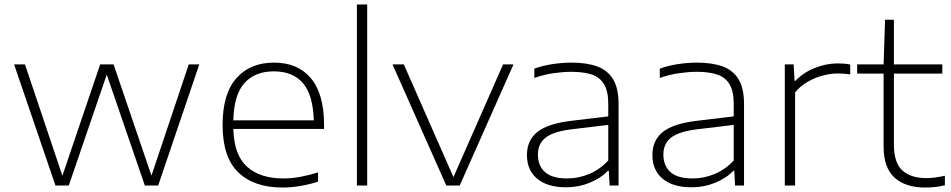

<svg xmlns="http://www.w3.org/2000/svg" viewBox="-20 -828 4243 857"><path d="M227.5 0 43 -540.5H91.5L258.5 -43.5L427 -540.5H487L656 -44L822.5 -540.5H869.5L686 0H626.5L456.5 -495L287 0Z M1240.5 9Q1114 9 1043.8 -58.5Q973.5 -126 973.5 -270Q973.5 -409 1035 -478.8Q1096.5 -548.5 1203 -548.5Q1309.5 -548.5 1368 -478.5Q1426.5 -408.5 1426.5 -269.5V-252.5H1021.5Q1024.5 -136 1082.8 -83.8Q1141 -31.5 1244.5 -31.5Q1281 -31.5 1319.5 -38.5Q1358 -45.5 1399.5 -58.5V-17Q1316 9 1240.5 9ZM1202.5 -509.5Q1118 -509.5 1071 -457Q1024 -404.5 1021.5 -291H1380.5Q1377.5 -403.5 1332.5 -456.5Q1287.5 -509.5 1202.5 -509.5Z M1573 0V-808H1619V0Z M1972 0 1732 -540.5H1782.5L2004 -37.5L2225.5 -540.5H2272L2032 0Z M2507 8Q2423.5 8 2377.8 -30.2Q2332 -68.5 2332 -135.5Q2332 -202 2378.8 -239.2Q2425.5 -276.5 2532 -289L2695 -308.5V-364.5Q2695 -421.5 2675.8 -452.8Q2656.5 -484 2619.8 -495.8Q2583 -507.5 2530 -507.5Q2495 -507.5 2452 -501.5Q2409 -495.5 2365 -480V-521.5Q2401 -535 2445.5 -541.8Q2490 -548.5 2531.5 -548.5Q2598 -548.5 2644.8 -531.8Q2691.5 -515 2716.2 -474.8Q2741 -434.5 2741 -364V0H2701L2697.5 -65.5H2693Q2662.5 -33 2612.5 -12.5Q2562.5 8 2507 8ZM2381 -138.5Q2381 -88.5 2412.5 -60Q2444 -31.5 2511.5 -31.5Q2562.5 -31.5 2610 -51.5Q2657.5 -71.5 2695 -111.5V-270.5L2532.5 -251Q2450 -241 2415.5 -213.8Q2381 -186.5 2381 -138.5Z M3067 8Q2983.5 8 2937.8 -30.2Q2892 -68.5 2892 -135.5Q2892 -202 2938.8 -239.2Q2985.5 -276.5 3092 -289L3255 -308.5V-364.5Q3255 -421.5 3235.8 -452.8Q3216.5 -484 3179.8 -495.8Q3143 -507.5 3090 -507.5Q3055 -507.5 3012 -501.5Q2969 -495.5 2925 -480V-521.5Q2961 -535 3005.5 -541.8Q3050 -548.5 3091.5 -548.5Q3158 -548.5 3204.8 -531.8Q3251.5 -515 3276.2 -474.8Q3301 -434.5 3301 -364V0H3261L3257.5 -65.5H3253Q3222.5 -33 3172.5 -12.5Q3122.5 8 3067 8ZM2941 -138.5Q2941 -88.5 2972.5 -60Q3004 -31.5 3071.5 -31.5Q3122.5 -31.5 3170 -51.5Q3217.5 -71.5 3255 -111.5V-270.5L3092.5 -251Q3010 -241 2975.5 -213.8Q2941 -186.5 2941 -138.5Z M3483 0V-540.5H3522.5L3526.5 -467.5H3531Q3564.5 -503.5 3616 -524.2Q3667.5 -545 3718.5 -545Q3734 -545 3746.8 -544Q3759.5 -543 3775 -540V-495.5Q3761.5 -498 3747.2 -499Q3733 -500 3717.5 -500Q3688.5 -500 3654 -491.2Q3619.5 -482.5 3586.8 -464Q3554 -445.5 3529 -416V0Z M4109 9Q4021.5 9 3972.8 -35.2Q3924 -79.5 3924 -173.5V-499.5H3806V-540.5H3924L3930.5 -740H3970V-540.5H4186V-499.5H3970V-182Q3970 -101.5 4007.8 -67.2Q4045.5 -33 4115 -33Q4150 -33 4197.5 -43.5V-1Q4172 5 4152 7Q4132 9 4109 9Z"/></svg>

Font: Encode Sans Exp XLt
Style: Regular
Weight: 200
Width: 7
Designer: Multiple Designers
Foundry: Impallari Type
Version: Version 3.002; ttfautohint (v1.8.3) -l 8 -r 50 -G 200 -x 14 